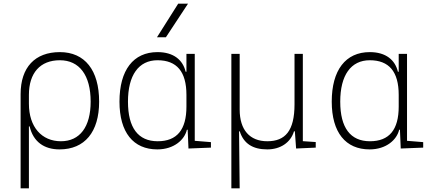

<svg xmlns="http://www.w3.org/2000/svg" viewBox="-20 -815 2384 1060"><path d="M308.6 9.8C447.8 9.8 527.3 -86.4 527.3 -253.9C527.3 -427.7 448.2 -527.3 310.5 -527.3C172.9 -527.3 93.8 -442.9 93.8 -295.4V224.6H139.6V-117.2H143.6C163.6 -32.2 223.6 9.8 308.6 9.8ZM139.6 -242.2V-291C139.6 -412.6 202.1 -482.4 310.5 -482.4C418.5 -482.4 480.5 -399.4 480.5 -253.9C480.5 -114.7 420.9 -35.2 316.4 -35.2C210.4 -35.2 139.6 -113.8 139.6 -242.2Z M848.6 9.8C941.4 9.8 999.5 -44.4 1011.7 -98.6H1016.1L1020.5 4.9L1144.5 0V-30.3L1055.2 -37.6V-517.6H1009.3V-418.9H1004.9C989.7 -483.4 939 -527.3 849.6 -527.3C715.8 -527.3 639.6 -427.7 639.6 -253.9C639.6 -84 715.8 9.8 848.6 9.8ZM1009.3 -226.6C1009.3 -98.6 957 -35.2 850.6 -35.2C742.7 -35.2 686.5 -109.4 686.5 -253.9C686.5 -399.4 745.1 -482.4 849.6 -482.4C956.1 -482.4 1009.3 -419.4 1009.3 -291ZM846.7 -609.4H896L1018.1 -794.9H963.9Z M1455.6 9.8C1527.8 9.8 1584.5 -27.8 1603 -89.8H1607.9L1614.7 4.9L1723.1 0V-30.8L1651.9 -35.6V-517.6H1606V-239.3C1606 -92.3 1554.7 -35.2 1455.6 -35.2C1358.9 -35.2 1303.2 -97.7 1303.2 -210V-517.6H1257.3V224.6H1303.2L1299.8 -89.8H1303.7C1325.2 -22.9 1374.5 9.8 1455.6 9.8Z M2020.5 9.8C2113.3 9.8 2171.4 -44.4 2183.6 -98.6H2188L2192.4 4.9L2316.4 0V-30.3L2227.1 -37.6V-517.6H2181.2V-418.9H2176.8C2161.6 -483.4 2110.8 -527.3 2021.5 -527.3C1887.7 -527.3 1811.5 -427.7 1811.5 -253.9C1811.5 -84 1887.7 9.8 2020.5 9.8ZM2181.2 -226.6C2181.2 -98.6 2128.9 -35.2 2022.5 -35.2C1914.6 -35.2 1858.4 -109.4 1858.4 -253.9C1858.4 -399.4 1917 -482.4 2021.5 -482.4C2127.9 -482.4 2181.2 -419.4 2181.2 -291Z"/></svg>

Font: Cascadia Mono PL ExtraLight
Style: Regular
Weight: 200
Monospace: yes
Designer: Aaron Bell
Foundry: Saja Typeworks
Version: Version 2404.023